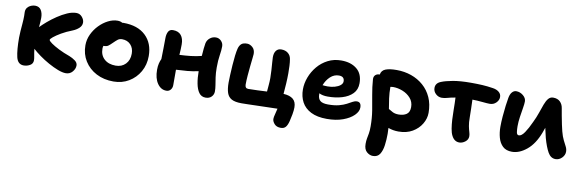

<svg xmlns="http://www.w3.org/2000/svg" viewBox="-54 -978 5109 1691"><g transform="rotate(10 2501.0 -133.0)"><path d="M143 10Q90 10 75.5 -52Q61 -114 61 -225Q61 -250 63.5 -284Q66 -318 69 -353.5Q72 -389 72 -419Q72 -427 71.5 -436.5Q71 -446 71 -455Q71 -479 84 -495Q97 -511 116 -518.5Q135 -526 152 -526Q189 -526 206 -498.5Q223 -471 223 -430Q223 -410 221.5 -389Q220 -368 218 -346Q241 -370 276.5 -400.5Q312 -431 354.5 -459.5Q397 -488 440 -507Q483 -526 521 -526Q552 -526 572.5 -502Q593 -478 593 -452Q593 -424 570.5 -403Q548 -382 516 -369Q459 -347 417.5 -322.5Q376 -298 353 -279Q330 -260 330 -252Q330 -243 356.5 -224Q383 -205 427.5 -182.5Q472 -160 526 -141Q554 -130 578 -112.5Q602 -95 602 -70Q602 -40 579 -13.5Q556 13 520 13Q490 13 448.5 -3Q407 -19 362 -44Q317 -69 277.5 -97.5Q238 -126 211 -151Q215 -114 220 -90.5Q225 -67 225 -50Q225 -20 199 -5Q173 10 143 10Z M946 12Q859 12 792 -23Q725 -58 686.5 -119.5Q648 -181 648 -260Q648 -311 670 -358Q692 -405 728 -442Q764 -479 806.5 -500.5Q849 -522 890 -522Q916 -522 933 -511Q939 -512 944 -512Q1072 -512 1143 -444.5Q1214 -377 1214 -262Q1214 -184 1178.5 -122Q1143 -60 1082.5 -24Q1022 12 946 12ZM801 -256Q801 -198 839 -163.5Q877 -129 941 -129Q995 -129 1029 -164Q1063 -199 1063 -257Q1063 -307 1034 -337.5Q1005 -368 958 -368Q935 -368 919.5 -356Q904 -344 884 -324Q862 -302 848 -292Q834 -282 811 -282Q808 -282 805 -282Q801 -269 801 -256Z M1419 11Q1370 11 1338.5 -35Q1307 -81 1307 -157Q1307 -189 1313 -213.5Q1319 -238 1328 -256Q1329 -306 1330 -354Q1331 -402 1331 -444Q1331 -477 1343 -501Q1355 -525 1385 -525Q1434 -525 1458 -495.5Q1482 -466 1482 -414Q1482 -394 1481 -370Q1480 -346 1478 -320Q1528 -322 1578 -327.5Q1628 -333 1674 -345Q1676 -384 1679.5 -412Q1683 -440 1686 -460Q1692 -489 1715.5 -508Q1739 -527 1769 -527Q1797 -527 1816.5 -506.5Q1836 -486 1836 -459Q1836 -423 1828.5 -377.5Q1821 -332 1821 -268Q1821 -218 1826.5 -180.5Q1832 -143 1837 -113.5Q1842 -84 1842 -57Q1842 -29 1822.5 -9Q1803 11 1770 11Q1732 11 1710.5 -18.5Q1689 -48 1679.5 -98Q1670 -148 1670 -208Q1622 -197 1571.5 -192.5Q1521 -188 1471 -186Q1471 -154 1471 -121Q1471 -88 1471 -48Q1471 -23 1456.5 -6Q1442 11 1419 11Z M2468 158Q2430 158 2410.5 135.5Q2391 113 2391 92Q2391 75 2398.5 48.5Q2406 22 2411 -3Q2380 -2 2333 -1Q2286 0 2237 1.5Q2188 3 2148 4Q2108 5 2090 5Q2033 5 2002 -11.5Q1971 -28 1959 -63.5Q1947 -99 1947 -155Q1947 -181 1949 -223Q1951 -265 1954 -311.5Q1957 -358 1962 -398.5Q1967 -439 1973 -462Q1980 -490 1996.5 -505.5Q2013 -521 2049 -521Q2074 -521 2097.5 -500.5Q2121 -480 2121 -441Q2121 -434 2117.5 -403.5Q2114 -373 2109.5 -330.5Q2105 -288 2101.5 -243.5Q2098 -199 2098 -164Q2098 -130 2127 -130Q2166 -130 2209.5 -132Q2253 -134 2294 -136Q2296 -162 2299 -195Q2302 -228 2302 -258Q2302 -289 2299.5 -327.5Q2297 -366 2294.5 -398.5Q2292 -431 2292 -443Q2292 -481 2308.5 -502Q2325 -523 2354 -523Q2391 -523 2414.5 -504Q2438 -485 2443 -454Q2448 -425 2449.5 -392.5Q2451 -360 2451 -326Q2451 -284 2448 -234Q2445 -184 2441 -141Q2497 -138 2526.5 -114Q2556 -90 2556 -40Q2556 -13 2549.5 23Q2543 59 2536 86Q2527 122 2512 140Q2497 158 2468 158Z M2854 10Q2767 10 2711 -18.5Q2655 -47 2628.5 -96.5Q2602 -146 2602 -210Q2602 -264 2622.5 -318.5Q2643 -373 2681 -418.5Q2719 -464 2772.5 -491.5Q2826 -519 2892 -519Q2978 -519 3031 -476Q3084 -433 3084 -349Q3084 -292 3049 -256Q3014 -220 2956 -202.5Q2898 -185 2828 -185Q2804 -185 2784.5 -189Q2765 -193 2751 -201Q2751 -195 2751 -190Q2751 -154 2771.5 -135.5Q2792 -117 2843 -117Q2901 -117 2940 -127.5Q2979 -138 3005.5 -152Q3032 -166 3051.5 -177Q3071 -188 3090 -188Q3128 -188 3128 -139Q3128 -104 3093.5 -69.5Q3059 -35 2997.5 -12.5Q2936 10 2854 10ZM2894 -385Q2851 -385 2817.5 -354Q2784 -323 2766 -276Q2775 -275 2786 -274Q2797 -273 2812 -273Q2845 -273 2875 -281.5Q2905 -290 2924 -305.5Q2943 -321 2943 -341Q2943 -385 2894 -385Z M3310 261Q3281 261 3255 238.5Q3229 216 3229 167Q3229 139 3233 118Q3237 97 3241.5 72.5Q3246 48 3246 8Q3246 -66 3235 -133.5Q3224 -201 3211.5 -267.5Q3199 -334 3194 -406Q3193 -429 3207 -442.5Q3221 -456 3245 -456H3246Q3252 -493 3287 -507Q3322 -521 3386 -521Q3456 -521 3517.5 -499.5Q3579 -478 3626.5 -436.5Q3674 -395 3701 -335Q3728 -275 3728 -198Q3728 -147 3699.5 -99Q3671 -51 3619 -20.5Q3567 10 3494 10Q3446 10 3403 -6Q3405 21 3405 46Q3405 99 3398.5 148.5Q3392 198 3372 229.5Q3352 261 3310 261ZM3357 -363Q3357 -311 3363.5 -263.5Q3370 -216 3378 -171Q3395 -160 3416.5 -149Q3438 -138 3470 -138Q3514 -138 3541 -157Q3568 -176 3568 -221Q3568 -268 3539 -301Q3510 -334 3467 -351Q3424 -368 3382 -368Q3376 -368 3369.5 -367Q3363 -366 3357 -365Z M4039 12Q3994 12 3970 -36Q3958 -59 3952 -96Q3946 -133 3943.5 -176Q3941 -219 3941 -260Q3941 -293 3940 -321Q3939 -349 3938 -372Q3896 -365 3869.5 -357Q3843 -349 3819 -349Q3788 -349 3764.5 -371Q3741 -393 3741 -424Q3741 -468 3790 -486Q3824 -500 3888.5 -512Q3953 -524 4051 -524Q4107 -524 4152 -521.5Q4197 -519 4248 -511Q4282 -506 4303 -488.5Q4324 -471 4324 -444Q4324 -416 4301 -393Q4278 -370 4244 -370Q4222 -370 4178.5 -374.5Q4135 -379 4088 -380Q4089 -344 4090.5 -300.5Q4092 -257 4092 -222Q4092 -176 4098 -145.5Q4104 -115 4110.5 -94.5Q4117 -74 4117 -57Q4117 -27 4091.5 -7.5Q4066 12 4039 12Z M4510 12Q4457 12 4427 -16.5Q4397 -45 4384.5 -90.5Q4372 -136 4372 -187Q4372 -229 4376 -280Q4380 -331 4386 -377.5Q4392 -424 4397 -450Q4403 -484 4419 -502Q4435 -520 4456 -520Q4490 -520 4518 -497Q4546 -474 4546 -444Q4546 -423 4539.5 -384.5Q4533 -346 4526.5 -302Q4520 -258 4520 -218Q4520 -191 4523.5 -166Q4527 -141 4545 -141Q4569 -141 4595.5 -180Q4622 -219 4649 -279Q4671 -324 4685.5 -367Q4700 -410 4713 -445Q4726 -480 4743 -500.5Q4760 -521 4786 -521Q4826 -521 4848.5 -498.5Q4871 -476 4876 -442Q4880 -416 4887.5 -377Q4895 -338 4902.5 -300.5Q4910 -263 4916 -242Q4928 -196 4943 -166.5Q4958 -137 4969 -115.5Q4980 -94 4980 -71Q4980 -40 4955.5 -15.5Q4931 9 4899 9Q4856 9 4830.5 -36Q4805 -81 4783 -160Q4773 -201 4763 -247Q4755 -225 4747 -202Q4707 -96 4641.5 -42Q4576 12 4510 12Z"/></g></svg>

Font: Shantell Sans Normal
Style: Bold
Weight: 700
Designer: Stephen Nixon, Anya Danilova, Shantell Martin
Foundry: Arrow Type
Version: Version 1.009;[a7da0bfa3]